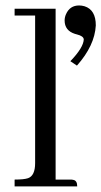

<svg xmlns="http://www.w3.org/2000/svg" viewBox="-20 -666 362 686"><path d="M231.4 -24.4C235.4 -24.4 238.6 -24.1 241.2 -23.4C251 -22.1 255.9 -14.3 255.9 0H32.2V-24.4C54.4 -24.4 70.3 -26 80.1 -29.3C97 -35.2 105.5 -53.1 105.5 -83V-610.4H32.2V-634.8H178.7V-24.4ZM322.3 -575.2C319.7 -527 297.2 -479.2 254.9 -431.6L231.4 -447.3C262.7 -479.8 278.6 -505.9 279.3 -525.4C278.6 -533.2 270.5 -539.1 254.9 -543C252.9 -543.6 250.7 -544.3 248 -544.9C223.3 -552.7 210.9 -568.7 210.9 -592.8C210.9 -600.6 212.6 -608.1 215.8 -615.2C224.9 -636.1 240.6 -646.5 262.7 -646.5C269.2 -646.5 275.7 -645.5 282.2 -643.6C308.9 -635.1 322.3 -612.3 322.3 -575.2Z"/></svg>

Font: Abhaya Libre
Style: Regular
Weight: 400
Designer: Pushpananda Ekanayake, Sol Matas, Pathum Egodawatta
Foundry: Mooniak
Version: Version 1.041; ; ttfautohint (v1.5)